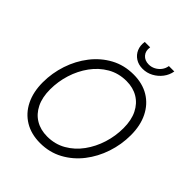

<svg xmlns="http://www.w3.org/2000/svg" viewBox="-255 -1091 1252 1252"><g transform="rotate(45 371.0 -464.5)"><path d="M329.6 10.3Q247.6 10.3 187.5 -25.9Q127.4 -62 94.7 -127.9Q62 -193.8 62 -282.7Q62 -368.2 89.1 -449.5Q116.2 -530.8 166.7 -595.9Q217.3 -661.1 287.8 -699.5Q358.4 -737.8 445.3 -737.8Q527.3 -737.8 587.2 -701.7Q647 -665.5 679.7 -599.6Q712.4 -533.7 712.4 -444.8Q712.4 -358.9 685.3 -277.6Q658.2 -196.3 607.7 -131.3Q557.1 -66.4 486.6 -28.1Q416 10.3 329.6 10.3ZM332 -52.7Q404.3 -52.7 462.4 -86.2Q520.5 -119.6 561.5 -176Q602.5 -232.4 624.3 -301.8Q646 -371.1 646 -443.4Q646 -517.1 620.4 -568.6Q594.7 -620.1 549.1 -647.5Q503.4 -674.8 442.9 -674.8Q370.1 -674.8 312 -641.1Q253.9 -607.4 212.9 -551Q171.9 -494.6 150.1 -425.3Q128.4 -356 128.4 -283.7Q128.4 -210.9 153.8 -159.2Q179.2 -107.4 225.1 -80.1Q271 -52.7 332 -52.7ZM460 -804.7Q421.9 -804.7 394 -822.8Q366.2 -840.8 353.3 -871.1Q340.3 -901.4 346.2 -939H396Q389.6 -901.4 410.4 -877.2Q431.2 -853 468.3 -853Q492.7 -853 514.2 -864.3Q535.6 -875.5 550.3 -894.8Q564.9 -914.1 568.8 -939H618.7Q612.3 -901.4 589.1 -871.1Q565.9 -840.8 532.2 -822.8Q498.5 -804.7 460 -804.7Z"/></g></svg>

Font: Inter 24pt Light
Style: Italic
Weight: 300
Italic angle: -9.3988°
Designer: Rasmus Andersson
Foundry: rsms
Version: Version 4.001;git-66647c0bb